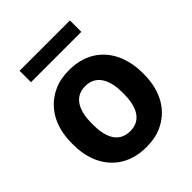

<svg xmlns="http://www.w3.org/2000/svg" viewBox="-201 -832 963 963"><g transform="rotate(-45 280.5 -350.5)"><path d="M27 -259C27 -220 32 -185 43 -152C75 -58 153 10 278 10C318 10 354 4 385 -10C473 -49 528 -134 528 -259V-269C528 -308 522 -343 511 -376C479 -470 402 -538 277 -538C237 -538 202 -532 171 -518C83 -479 27 -394 27 -269ZM99 -630H456V-711H99ZM168 -259V-269C168 -351 195 -424 277 -424C359 -424 387 -352 387 -269V-259C387 -176 360 -104 278 -104C194 -104 168 -175 168 -259Z"/></g></svg>

Font: Asimov Pro
Style: Bd
Weight: 700
Designer: Google
Version: Version 2.000980; 2014